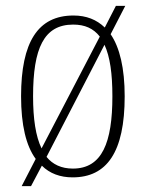

<svg xmlns="http://www.w3.org/2000/svg" viewBox="-20 -596 497 656"><path d="M102 -53 54 40H86L123 -30C150 -3 186 10 228 10C345 10 406 -76 406 -267C406 -363 389 -434 358 -479L408 -576H376L338 -502C310 -529 275 -543 231 -543C110 -543 52 -453 52 -267C52 -169 69 -98 102 -53ZM321 -471 122 -89C102 -130 93 -190 93 -267C93 -431 130 -512 230 -512C270 -512 299 -499 321 -471ZM229 -20C190 -20 160 -34 139 -60L337 -443C356 -402 364 -344 364 -267C364 -109 329 -20 229 -20Z"/></svg>

Font: Noto Serif Thai Condensed ExtraLight
Style: Regular
Weight: 200
Width: 3
Designer: Monotype Design Team
Foundry: Monotype Imaging Inc.
Version: Version 2.002